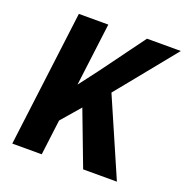

<svg xmlns="http://www.w3.org/2000/svg" viewBox="-130 -846 934 965"><g transform="rotate(20 337.5 -363.5)"><path d="M197.5 -164 223 -362 321 -491 494 -727H675L407.5 -397.5L344.5 -334.5ZM38 0 129.5 -727H287L195.5 0ZM417 0 277.5 -368 397.5 -460 597.5 0Z"/></g></svg>

Font: Spline Sans Mono
Style: Italic
Weight: 400
Italic angle: -4°
Monospace: yes
Designer: Eben Sorkin, Mirko Velimirovic
Foundry: Sorkin Type
Version: Version 1.004